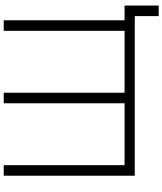

<svg xmlns="http://www.w3.org/2000/svg" viewBox="61 -822 892 1055"><g transform="rotate(-90 507.5 -294.0)"><path d="M947 131.5V0H70V-720H128V-56H468V-720H526V-56H866V-720H924V-56H1005V131.5Z"/></g></svg>

Font: Vela Sans Light
Style: Regular
Weight: 300
Designer: Principal design: Mikhail Sharanda - project Manrope.
Design modification: Ravid Balaliev
Foundry: Mikhail Sharanda
Version: Version 1.001